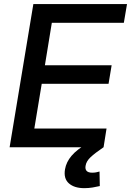

<svg xmlns="http://www.w3.org/2000/svg" viewBox="-20 -748 665 975"><path d="M28.8 0 149.4 -727.5H625L608.9 -632.3H243.2L208 -416.5H546.9L531.2 -322.3H191.9L154.3 -95.2H521L505.9 0ZM408.2 207.5Q357.4 207.5 329.8 183.1Q302.2 158.7 310.1 111.8Q316.4 74.7 343.5 43Q370.6 11.2 421.4 -18.1L505.4 0Q462.4 29.3 440.2 50Q418 70.8 414.6 93.8Q411.6 110.8 419.9 119.9Q428.2 128.9 448.7 128.9Q458.5 128.9 468 127.2Q477.5 125.5 485.4 123L486.8 196.8Q470.7 200.7 450.2 204.1Q429.7 207.5 408.2 207.5Z"/></svg>

Font: Inter 24pt Medium
Style: Italic
Weight: 500
Italic angle: -9.3988°
Designer: Rasmus Andersson
Foundry: rsms
Version: Version 4.001;git-66647c0bb